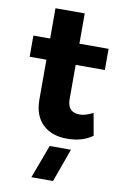

<svg xmlns="http://www.w3.org/2000/svg" viewBox="-97 -707 650 1003"><g transform="rotate(10 228.0 -205.5)"><path d="M269 -195.8Q269 -126 335 -126Q363.8 -126 404.8 -147L425.8 -29.8Q373 9.8 290 9.8Q208.5 9.8 161.1 -36.4Q113.8 -82.5 113.8 -166V-377.9H24.9V-490.2H113.8V-650.9H269V-490.2H423.8V-377.9H269ZM143.1 240.2 209 63H321.8L257.8 240.2Z"/></g></svg>

Font: Human Sans
Style: Bold
Weight: 700
Designer: Tim Radville
Foundry: Continuum
Version: Version 1.000;FEAKit 1.0